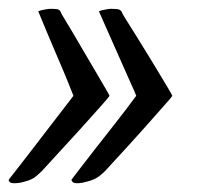

<svg xmlns="http://www.w3.org/2000/svg" viewBox="-90 -407 457 442"><path d="M75.2 5.9Q78.1 2 92.3 -16.6Q106.4 -35.2 127.4 -62Q148.4 -88.9 173.8 -121.1Q199.2 -153.3 223.6 -186.5Q221.7 -192.4 210.9 -215.8Q202.1 -235.4 185.1 -273.9Q168 -312.5 137.7 -380.9Q141.6 -382.8 146.5 -383.8Q151.4 -384.8 156.2 -385.7Q161.1 -386.7 167 -386.7Q179.7 -386.7 184.6 -384.8Q189.5 -382.8 191.4 -377Q191.4 -376 200.2 -361.8Q209 -347.7 222.2 -326.7Q235.4 -305.7 250 -281.7Q264.6 -257.8 277.3 -236.8Q290 -215.8 298.3 -201.7Q306.6 -187.5 306.6 -186.5Q304.7 -182.6 287.1 -163.1Q272.5 -146.5 241.2 -111.3Q210 -76.2 152.3 -13.7Q141.6 -2.9 131.8 2.9Q122.1 8.8 99.6 13.7Q82 16.6 77.6 12.2Q73.2 7.8 75.2 5.9ZM-43.9 13.7Q-63.5 16.6 -67.4 12.2Q-71.3 7.8 -69.3 5.9Q-66.4 2 -51.8 -16.6Q-37.1 -35.2 -16.6 -62Q3.9 -88.9 28.8 -121.1Q53.7 -153.3 79.1 -186.5Q77.1 -192.4 67.4 -215.8Q59.6 -235.4 43 -273.9Q26.4 -312.5 -2 -380.9Q2 -382.8 6.8 -383.8Q11.7 -384.8 16.6 -385.7Q21.5 -386.7 28.3 -386.7Q41 -386.7 44.9 -384.8Q48.8 -382.8 50.8 -377Q50.8 -376 59.6 -361.8Q68.4 -347.7 80.6 -326.7Q92.8 -305.7 106.9 -281.7Q121.1 -257.8 133.3 -236.8Q145.5 -215.8 153.8 -201.7Q162.1 -187.5 162.1 -186.5Q160.2 -182.6 142.6 -163.1Q127.9 -146.5 96.2 -111.3Q64.5 -76.2 6.8 -13.7Q-3.9 -2.9 -12.7 2.9Q-21.5 8.8 -43.9 13.7Z"/></svg>

Font: Satisfy
Style: Regular
Weight: 400
Designer: Font Diner, Inc
Foundry: Font Diner, Inc
Version: Version 1.001